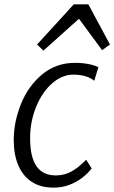

<svg xmlns="http://www.w3.org/2000/svg" viewBox="-20 -852 524 880"><path d="M225 8Q166.5 8 126 -18.2Q85.5 -44.5 64.2 -93.5Q43 -142.5 43 -211Q43 -292.5 76 -375Q109 -457.5 173 -510.8Q237 -564 324 -564Q343.5 -564 363.5 -561.8Q383.5 -559.5 401 -555Q418.5 -550.5 431 -544L412 -482Q400.5 -491.5 385.5 -497.8Q370.5 -504 353 -507Q335.5 -510 317 -510Q291 -510 266.8 -500.2Q242.5 -490.5 219 -470Q173.5 -430.5 145.8 -362.8Q118 -295 118 -219Q118 -131.5 147.5 -89.8Q177 -48 236 -48Q275 -48 307.5 -66Q340 -84 375 -120L400 -80Q383.5 -58 357.5 -37.8Q331.5 -17.5 298 -4.8Q264.5 8 225 8ZM342 -766 179 -620 150 -648 318 -832H385L484 -648L448 -622Z"/></svg>

Font: Merriweather Sans Variable Regular
Style: Italic
Weight: 300
Italic angle: -8°
Designer: Eben Sorkin
Foundry: Eben Sorkin
Version: Version 2.001